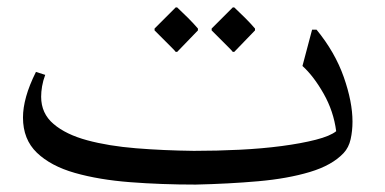

<svg xmlns="http://www.w3.org/2000/svg" viewBox="-20 -490 1039 518"><path d="M931 -162Q931 -137 926 -114.5Q921 -92 907 -77Q876 -44 816 -26Q756 -8 676.5 -1Q597 6 508 8Q415 8 331 1.5Q247 -5 182 -23.5Q117 -42 79.5 -78Q42 -114 42 -173Q42 -199 50.5 -229.5Q59 -260 77 -296L102 -288Q96 -272 93.5 -257Q91 -242 91 -229Q91 -184 124.5 -155.5Q158 -127 215.5 -111.5Q273 -96 347 -90Q421 -84 503 -83Q565 -83 626 -86Q687 -89 740 -96Q793 -103 832 -113Q871 -123 887 -136Q880 -190 853 -237.5Q826 -285 796 -312L822 -410H834Q884 -349 907.5 -282Q931 -215 931 -162ZM608 -350Q607 -352 596 -363Q585 -374 572 -387Q559 -400 551 -408V-413L608 -470H612Q626 -457 641 -442Q656 -427 668 -413V-408L612 -350ZM454 -350Q453 -352 442 -363Q431 -374 418 -387Q405 -400 397 -408V-413L454 -470H458Q472 -457 487 -442Q502 -427 514 -413V-408L458 -350Z"/></svg>

Font: Bona Nova SC
Style: Regular
Weight: 400
Designer: Mateusz Machalski
Foundry: Capitalics
Version: Version 4.001; ttfautohint (v1.8.4.7-5d5b)